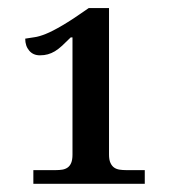

<svg xmlns="http://www.w3.org/2000/svg" viewBox="-20 -739 440 472"><path d="M153.8 -647Q142.1 -635.3 132.8 -626.7Q123.5 -618.2 115 -613Q106.4 -607.9 97.7 -605.5Q88.9 -603 78.1 -603Q61.5 -603 51.8 -614.5Q42 -626 42 -644Q53.7 -646 64.7 -647.5Q75.7 -648.9 92.3 -655.5Q108.9 -662.1 133.8 -676.8Q158.7 -691.4 198.2 -719.2H248V-358.9Q248 -346.2 251.5 -338.6Q254.9 -331.1 260.5 -327.1Q266.1 -323.2 273.7 -322Q281.2 -320.8 290 -320.8H335.9V-287.1H62V-320.8H117.2Q126 -320.8 133.3 -322Q140.6 -323.2 146.2 -327.1Q151.9 -331.1 155 -338.6Q158.2 -346.2 158.2 -358.9V-647Z"/></svg>

Font: Droid Serif
Style: Regular
Weight: 400
Designer: Monotype Design team
Foundry: Monotype Imaging Inc.
Version: Version 1.03